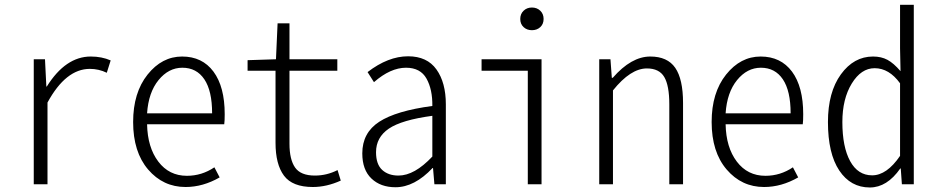

<svg xmlns="http://www.w3.org/2000/svg" viewBox="-20 -786 3998 819"><path d="M124 0V-533.2H171.9L177.7 -417H179.7Q259.8 -544.9 367.2 -544.9Q414.1 -544.9 452.1 -528.3L435.5 -475.6Q401.4 -492.2 363.3 -492.2Q260.7 -492.2 182.6 -348.6V0Z M771.5 11.7Q675.8 11.7 611.8 -63Q547.9 -137.7 547.9 -265.6Q547.9 -390.6 609.4 -467.8Q670.9 -544.9 756.8 -544.9Q842.8 -544.9 890.6 -480.5Q938.5 -416 938.5 -298.8Q938.5 -269.5 936.5 -255.9H607.4Q609.4 -157.2 655.3 -96.7Q701.2 -36.1 777.3 -36.1Q840.8 -36.1 894.5 -72.3L917 -29.3Q845.7 11.7 771.5 11.7ZM607.4 -302.7H884.8Q884.8 -398.4 851.6 -447.8Q818.4 -497.1 757.8 -497.1Q699.2 -497.1 656.2 -444.3Q613.3 -391.6 607.4 -302.7Z M1314.5 11.7Q1227.5 11.7 1191.4 -36.6Q1155.3 -85 1155.3 -176.8V-484.4H1036.1V-529.3L1157.2 -533.2L1164.1 -686.5H1214.8V-533.2H1418.9V-484.4H1214.8V-172.9Q1214.8 -105.5 1238.8 -71.3Q1262.7 -37.1 1323.2 -37.1Q1374 -37.1 1419.9 -60.5L1433.6 -15.6Q1373 11.7 1314.5 11.7Z M1667 12.7Q1603.5 12.7 1564.5 -24.4Q1525.4 -61.5 1525.4 -131.8Q1525.4 -219.7 1597.7 -266.6Q1669.9 -313.5 1824.2 -334Q1825.2 -404.3 1799.3 -450.7Q1773.4 -497.1 1711.9 -497.1Q1645.5 -497.1 1575.2 -435.5L1547.9 -478.5Q1635.7 -545.9 1720.7 -545.9Q1801.8 -545.9 1841.8 -489.7Q1881.8 -433.6 1881.8 -340.8V0H1833L1827.1 -69.3H1825.2Q1748 12.7 1667 12.7ZM1679.7 -37.1Q1748 -37.1 1824.2 -118.2V-292Q1693.4 -274.4 1638.7 -237.3Q1584 -200.2 1584 -136.7Q1584 -85 1610.4 -61Q1636.7 -37.1 1679.7 -37.1Z M2231.4 0V-484.4H2034.2V-533.2H2290V0ZM2284.7 -670.4Q2270.5 -657.2 2249 -657.2Q2227.5 -657.2 2213.4 -670.4Q2199.2 -683.6 2199.2 -705.1Q2199.2 -726.6 2213.4 -740.2Q2227.5 -753.9 2249 -753.9Q2270.5 -753.9 2284.7 -740.2Q2298.8 -726.6 2298.8 -705.1Q2298.8 -683.6 2284.7 -670.4Z M2536.1 0V-533.2H2584L2589.8 -454.1H2593.8Q2672.9 -544.9 2753.9 -544.9Q2827.1 -544.9 2860.4 -496.6Q2893.6 -448.2 2893.6 -346.7V0H2835V-340.8Q2835 -420.9 2813.5 -457.5Q2792 -494.1 2739.3 -494.1Q2669.9 -494.1 2594.7 -400.4V0Z M3239.3 11.7Q3143.6 11.7 3079.6 -63Q3015.6 -137.7 3015.6 -265.6Q3015.6 -390.6 3077.1 -467.8Q3138.7 -544.9 3224.6 -544.9Q3310.5 -544.9 3358.4 -480.5Q3406.2 -416 3406.2 -298.8Q3406.2 -269.5 3404.3 -255.9H3075.2Q3077.1 -157.2 3123 -96.7Q3168.9 -36.1 3245.1 -36.1Q3308.6 -36.1 3362.3 -72.3L3384.8 -29.3Q3313.5 11.7 3239.3 11.7ZM3075.2 -302.7H3352.5Q3352.5 -398.4 3319.3 -447.8Q3286.1 -497.1 3225.6 -497.1Q3167 -497.1 3124 -444.3Q3081.1 -391.6 3075.2 -302.7Z M3690.4 13.7Q3608.4 13.7 3560.1 -58.6Q3511.7 -130.9 3511.7 -265.6Q3511.7 -392.6 3566.9 -468.8Q3622.1 -544.9 3704.1 -544.9Q3739.3 -544.9 3765.6 -530.8Q3792 -516.6 3821.3 -482.4L3819.3 -580.1V-765.6H3877.9V0H3827.1L3822.3 -67.4H3820.3Q3763.7 13.7 3690.4 13.7ZM3700.2 -38.1Q3762.7 -38.1 3819.3 -121.1V-430.7Q3772.5 -495.1 3710.9 -495.1Q3653.3 -495.1 3613.3 -429.7Q3573.2 -364.3 3573.2 -265.6Q3573.2 -159.2 3606.4 -98.6Q3639.6 -38.1 3700.2 -38.1Z"/></svg>

Font: Gen Shin Gothic Monospace Light
Style: Regular
Weight: 300
Designer: [Source Han Sans]
Ryoko NISHIZUKA  (kana & ideographs); Paul D. Hunt (Latin, Greek & Cyrillic); Wenlong ZHANG  (bopomofo
Version: Version 1.002.20150607